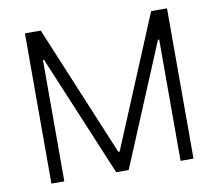

<svg xmlns="http://www.w3.org/2000/svg" viewBox="-80 -821 1039 915"><g transform="rotate(-10 440.0 -363.5)"><path d="M96.7 -727.1H173.3L437 -93.8H443.4L707.5 -727.1H784.2V0H721.7V-586.9H715.8L470.7 0H410.2L164.6 -586.9H159.2V0H96.7Z"/></g></svg>

Font: Interop Light
Style: Regular
Weight: 300
Designer: Rasmus Andersson, Google, Jang Haemin
Foundry: jhaemin
Version: Version 1.007